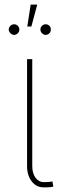

<svg xmlns="http://www.w3.org/2000/svg" viewBox="-20 -801 256 828"><path d="M96.7 -545.9H119.1V-85Q119.1 -53.7 133.1 -34.7Q147 -15.6 168 -15.6Q185.1 -15.6 195.1 -16.8Q205.1 -18.1 206.1 -18.6L210 3.9Q209 4.4 197.8 5.9Q186.5 7.3 168 6.8Q136.7 7.3 116.7 -18.8Q96.7 -44.9 96.7 -85ZM97.7 -686.5 112.3 -781.2H140.6L115.2 -686.5ZM17.6 -673.8Q18.1 -683.1 24.9 -689.7Q31.7 -696.3 41 -696.3Q50.3 -696.3 56.9 -689.7Q63.5 -683.1 63.5 -673.8Q63.5 -664.6 56.9 -657.7Q50.3 -650.9 41 -650.4Q31.7 -650.9 24.9 -657.7Q18.1 -664.6 17.6 -673.8ZM154.3 -673.8Q154.3 -683.1 161.1 -689.7Q168 -696.3 176.8 -696.3Q186.5 -696.3 193.1 -689.7Q199.7 -683.1 199.2 -673.8Q199.7 -664.6 193.1 -657.7Q186.5 -650.9 176.8 -650.4Q168 -650.9 161.1 -657.7Q154.3 -664.6 154.3 -673.8Z"/></svg>

Font: Inter Tight Thin
Style: Regular
Weight: 250
Designer: Rasmus Andersson
Foundry: rsms
Version: Version 3.004